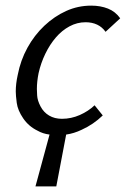

<svg xmlns="http://www.w3.org/2000/svg" viewBox="-20 -470 447 682"><path d="M106 192 156 8Q132 5 113 -6Q82 -21 62.5 -49.5Q43 -78 39.5 -104.5Q36 -131 36 -145Q36 -173 43 -204Q53 -256 77.5 -300.5Q102 -345 137.5 -378.5Q173 -412 215 -431Q257 -450 304 -450Q337 -450 363.5 -439.5Q390 -429 407 -405L355 -357Q343 -374 325 -382.5Q307 -391 284 -391Q254 -391 227 -376.5Q200 -362 178.5 -337Q157 -312 141 -279Q125 -246 117 -210Q111 -180 111 -154Q111 -148 112 -130.5Q113 -113 124 -92Q135 -71 154.5 -59.5Q174 -48 200 -48Q233 -48 263.5 -61.5Q294 -75 316 -96L345 -60Q312 -28 270 -9Q243 4 215 8L180 192Z"/></svg>

Font: Isabella Sans
Style: Italic
Weight: 400
Italic angle: -12°
Designer: Christian Thalmann (Catharsis Fonts), Cristiano Sobral
Foundry: The Isabella Sans Project Authors
Version: Version 2.026; ttfautohint (v1.8.4.7-5d5b-dirty)